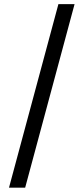

<svg xmlns="http://www.w3.org/2000/svg" viewBox="-20 -781 397 911"><path d="M333.8 -761.4 99.4 109.4H22.7L257.1 -761.4Z"/></svg>

Font: Inter Zeller
Style: Regular
Weight: 400
Designer: Rasmus Andersson; Joe Bland
Foundry: zeller
Version: Version 3.015;git-dec3a8cb1